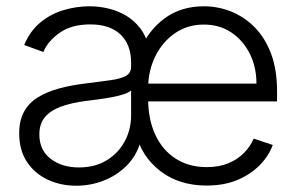

<svg xmlns="http://www.w3.org/2000/svg" viewBox="-20 -573 930 605"><path d="M631.3 11.7Q543.9 11.7 484.6 -34.4Q425.3 -80.6 407.7 -153.8L420.4 -413.6Q447.8 -478 499.3 -515.6Q550.8 -553.2 622.6 -553.2Q666.5 -553.2 707.8 -536.9Q749 -520.5 782 -487.5Q814.9 -454.6 834 -404.3Q853 -354 853 -285.6V-253.4H428.2V-309.6H788.1Q788.1 -362.3 766.8 -404.3Q745.6 -446.3 708.5 -470.9Q671.4 -495.6 622.6 -495.6Q570.3 -495.6 530.8 -468Q491.2 -440.4 469 -394.8Q446.8 -349.1 446.8 -294.9V-262.2Q446.8 -197.3 469.2 -148.7Q491.7 -100.1 533.4 -73.2Q575.2 -46.4 631.3 -46.4Q670.4 -46.4 699.7 -58.6Q729 -70.8 749 -91.3Q769 -111.8 779.3 -136.2L839.4 -116.2Q827.1 -82 798.8 -53Q770.5 -23.9 728.5 -6.1Q686.5 11.7 631.3 11.7ZM229 -45.4Q279.3 -45.4 316.2 -67.9Q353 -90.3 373 -127.7Q393.1 -165 393.1 -209.5V-288.1Q385.7 -281.2 369.4 -275.9Q353 -270.5 331.8 -266.6Q310.5 -262.7 288.8 -259.8Q267.1 -256.8 250.5 -254.9Q204.6 -249 171.6 -236.8Q138.7 -224.6 121.3 -203.6Q104 -182.6 104 -149.4Q104 -100.1 139.4 -72.8Q174.8 -45.4 229 -45.4ZM220.2 12.2Q170.9 12.2 129.9 -7.1Q88.9 -26.4 64.7 -63.2Q40.5 -100.1 40.5 -152.8Q40.5 -193.4 55.7 -220.9Q70.8 -248.5 99.1 -266.1Q127.4 -283.7 165.8 -294.2Q204.1 -304.7 250.5 -310.1Q296.4 -315.9 328.1 -320.3Q359.9 -324.7 376.5 -333.7Q393.1 -342.8 393.1 -363.3V-376Q393.1 -432.1 359.9 -464.1Q326.7 -496.1 264.6 -496.1Q206.1 -496.1 168.7 -470.2Q131.3 -444.3 116.7 -409.2L56.2 -431.2Q74.7 -475.6 107.4 -502.4Q140.1 -529.3 180.7 -541.3Q221.2 -553.2 262.7 -553.2Q291 -553.2 320.6 -546.4Q350.1 -539.6 376.5 -524.2Q402.8 -508.8 422.4 -483.2Q441.9 -457.5 449.7 -419.4L427.7 -123.5H421.9Q409.2 -81.1 378.9 -50.8Q348.6 -20.5 307.4 -4.2Q266.1 12.2 220.2 12.2Z"/></svg>

Font: Inter Tight Light
Style: Regular
Weight: 300
Designer: Rasmus Andersson
Foundry: rsms
Version: Version 3.004